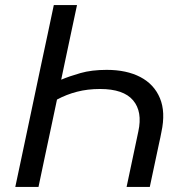

<svg xmlns="http://www.w3.org/2000/svg" viewBox="-20 -733 723 753"><path d="M40 0Q52.5 -59 64.2 -114Q76 -169 90 -236L140 -473Q154.5 -541 166.5 -597Q178.5 -653 191 -713H282Q270 -656 258.2 -601.2Q246.5 -546.5 232.5 -480L220 -420.5Q252 -434 295.8 -446.5Q339.5 -459 398.5 -459Q476.5 -459 530.5 -430.8Q584.5 -402.5 607.2 -348Q630 -293.5 613 -215Q611 -204 609 -194.5Q607 -185 604.5 -174Q594 -124.5 585.5 -84.8Q577 -45 567.5 0H476.5Q486.5 -47.5 495.8 -91.2Q505 -135 516.5 -189L522.5 -217.5Q539.5 -295 502 -339.5Q464.5 -384 372.5 -384Q323.5 -384 282 -373.2Q240.5 -362.5 203.5 -342.5L181 -236Q166.5 -169 155 -114Q143.5 -59 131 0Z"/></svg>

Font: Commissioner
Style: Italic
Weight: 400
Italic angle: -12°
Designer: Kostas Bartsokas
Foundry: Kostas Bartsokas
Version: Version 1.000; ttfautohint (v1.8.3)